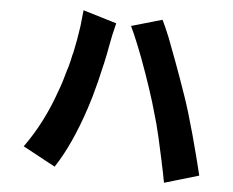

<svg xmlns="http://www.w3.org/2000/svg" viewBox="-53 -795 1075 884"><g transform="rotate(5 484.5 -353.5)"><path d="M736 26 727 -21 717 -68Q717 -72 715 -78L693 -178L679 -235Q679 -238 677 -243L650 -337Q633 -393 607 -467L603 -478Q582 -538 561 -590Q539 -645 522 -680L664 -721Q679 -691 699 -642L740 -533Q770 -452 795 -379Q817 -316 847 -207Q875 -104 895 -21ZM357 -286Q300 -113 228 -4L78 -85Q163 -202 216 -355Q232 -397 247 -454L250 -462Q259 -494 265 -524L268 -534L280 -595Q286 -630 290 -658L298 -733L453 -686Q438 -628 429 -576Q424 -546 414 -501L393 -412L374 -341Z"/></g></svg>

Font: Xiangcui Wave Sans Xiangcui Wave Sans
Style: Regular
Weight: 800
Width: 3
Version: Version 0.920;March 28, 2024;FontCreator 14.0.0.2814 64-bit